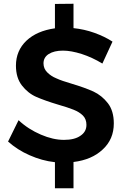

<svg xmlns="http://www.w3.org/2000/svg" viewBox="-20 -859 668 1024"><path d="M232 -473C219 -486 212 -502 212 -521C212 -542 221 -559 240 -571C259 -583 284 -589 316 -589C345 -589 378 -583 416 -571C453 -559 490 -542 526 -520L580 -637C551 -656 519 -671 483 -684C447 -697 410 -705 372 -709V-839L273 -838V-708C209 -699 158 -677 121 -642C84 -607 65 -562 65 -509C65 -465 76 -430 97 -403C118 -376 144 -355 174 -342C204 -329 243 -315 290 -301C325 -291 352 -282 372 -274C392 -266 409 -256 422 -243C435 -230 441 -213 441 -193C441 -168 430 -149 409 -135C388 -120 358 -113 321 -113C283 -113 242 -122 198 -141C154 -160 114 -185 79 -218L23 -104C56 -75 94 -50 138 -31C181 -12 226 1 273 6V145H372V5C437 -3 489 -25 528 -62C567 -98 587 -144 587 -201C587 -246 576 -282 555 -309C534 -336 508 -357 478 -371C447 -385 408 -399 361 -413C327 -423 300 -432 281 -441C261 -449 245 -460 232 -473Z"/></svg>

Font: Argentum Sans Medium
Style: Regular
Weight: 500
Designer: Julieta Ulanovsky
Foundry: Julieta Ulanovsky
Version: Version 5.001;January 29, 2019;FontCreator 11.5.0.2425 64-bi